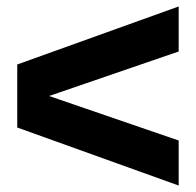

<svg xmlns="http://www.w3.org/2000/svg" viewBox="-20 -614 600 588"><path d="M527.2 -594.2 32.8 -416.5V-286.5L527.2 -456.3ZM527.2 -183.7 32.8 -353.5V-223.5L527.2 -45.8Z"/></svg>

Font: TASA Explorer VF
Style: Regular
Weight: 400
Designer: Weizhong Zhang
Foundry: Local Remote
Version: Version 1.000;Glyphs 3.2 (3192)